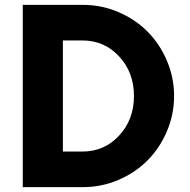

<svg xmlns="http://www.w3.org/2000/svg" viewBox="-20 -770 782 790"><path d="M73.7 0V-750H321.3Q397.5 -750 466.8 -720.5Q536.1 -690.9 586.4 -640.6Q636.7 -590.3 666.5 -520.8Q696.3 -451.2 696.3 -375Q696.3 -298.8 666.5 -229.2Q636.7 -159.7 586.4 -109.4Q536.1 -59.1 466.8 -29.5Q397.5 0 321.3 0ZM238.8 -146.5H319.8Q409.2 -146.5 470.2 -212.2Q531.2 -277.8 531.2 -375Q531.2 -472.2 470.2 -537.8Q409.2 -603.5 319.8 -603.5H238.8Z"/></svg>

Font: Now
Style: Bold
Weight: 700
Designer: Alfredo Marco Pradil
Foundry: Alfredo Marco Pradil
Version: Version 1.002;PS 001.002;hotconv 1.0.88;makeotf.lib2.5.64775